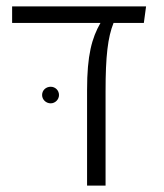

<svg xmlns="http://www.w3.org/2000/svg" viewBox="-20 -582 514 602"><path d="M438 -562H18V-510H295C268 -463 253 -409 253 -300V0H311V-296C311 -406 318 -465 336 -510H431ZM139 -310C124 -310 112 -299 112 -284C112 -270 124 -258 139 -258C153 -258 165 -270 165 -284C165 -299 153 -310 139 -310Z"/></svg>

Font: FiraGO Light
Style: Regular
Weight: 300
Designer: bBox Type
Foundry: bBox Type GmbH
Version: Version 1.001;PS 001.001;hotconv 1.0.88;makeotf.lib2.5.64775